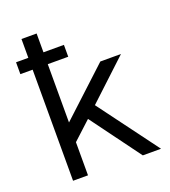

<svg xmlns="http://www.w3.org/2000/svg" viewBox="-128 -788 783 882"><g transform="rotate(-20 263.0 -346.5)"><path d="M18 -543V-601H78V-693H152V-601H252V-543H152V-258L383 -472H484L291 -292L508 0H419L240 -243H239L151 -162V0H78V-543Z"/></g></svg>

Font: Coval
Style: Light
Weight: 300
Foundry: Context Ltd
Version: Version 001.000